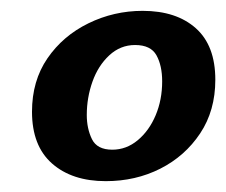

<svg xmlns="http://www.w3.org/2000/svg" viewBox="-20 -704 417 354"><path d="M175 -370Q113 -370 76 -402.5Q39 -435 39 -498Q39 -555 67.5 -596.5Q96 -638 143 -661Q190 -684 243 -684Q305 -684 341 -652Q377 -620 377 -557Q377 -500 349 -458Q321 -416 275.5 -393Q230 -370 175 -370ZM187 -428Q213 -428 234 -445.5Q255 -463 267 -491.5Q279 -520 279 -554Q279 -583 268.5 -602Q258 -621 229 -621Q202 -621 181.5 -602Q161 -583 150.5 -553.5Q140 -524 140 -492Q140 -467 149.5 -447.5Q159 -428 187 -428Z"/></svg>

Font: Sansita Swashed Light
Style: Bold
Weight: 700
Version: Version 1.003